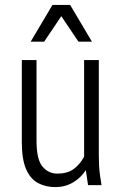

<svg xmlns="http://www.w3.org/2000/svg" viewBox="-20 -755 494 783"><path d="M69 -175V-510H129V-180Q129 -105 153 -76Q177 -47 214 -47Q254 -47 279.5 -65Q305 -83 323 -116V-510H383V-122Q383 -97 384 -79Q385 -61 388 -39L394 0H339L330 -61Q309 -29 277 -10.5Q245 8 206 8Q167 8 136 -8Q105 -24 87 -64Q69 -104 69 -175ZM105 -585 194 -735H266L355 -585H300L230 -689L160 -585Z"/></svg>

Font: Radio Canada Condensed Light
Style: Regular
Weight: 300
Width: 3
Designer: Charles Daoud, Etienne Aubert Bonn, Alexandre Saumier Demers, Jacques Le Bailly
Foundry: Radio-Canada
Version: Version 2.104; ttfautohint (v1.8.4.7-5d5b);gftools[0.9.28.de